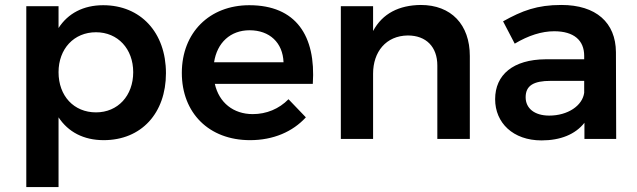

<svg xmlns="http://www.w3.org/2000/svg" viewBox="-20 -560 2569 774"><path d="M396 -539C316 -539 254 -506 216 -447V-535H86V194H216V-87C255 -28 317 5 398 5C550 5 649 -104 649 -265C649 -429 547 -539 396 -539ZM367 -107C278 -107 216 -173 216 -269C216 -363 278 -430 367 -430C455 -430 517 -363 517 -269C517 -174 455 -107 367 -107Z M985 -539C825 -539 713 -429 713 -266C713 -105 822 5 988 5C1082 5 1160 -29 1213 -87L1143 -160C1105 -121 1054 -100 999 -100C921 -100 863 -146 846 -222H1241C1254 -416 1173 -539 985 -539ZM1123 -309H843C855 -388 909 -438 986 -438C1067 -438 1120 -388 1123 -309Z M1676 -540C1589 -539 1522 -506 1484 -435V-535H1354V0H1484V-263C1484 -351 1536 -416 1624 -417C1698 -417 1743 -371 1743 -296V0H1874V-334C1874 -461 1799 -540 1676 -540Z M2336 0H2464L2463 -350C2462 -469 2383 -540 2243 -540C2145 -540 2085 -517 2008 -474L2055 -384C2110 -417 2164 -434 2214 -434C2294 -434 2335 -397 2335 -335V-321H2179C2049 -320 1976 -259 1976 -160C1976 -65 2048 6 2163 6C2239 6 2299 -18 2336 -65ZM2194 -94C2135 -94 2099 -123 2099 -168C2099 -215 2131 -234 2200 -234H2335V-186C2328 -134 2269 -94 2194 -94Z"/></svg>

Font: Montserrat_SPRD_medium Medium
Style: Regular
Weight: 400
Designer: Julieta Ulanovsky edited by Nelly Hempel
Foundry: Julieta Ulanovsky
Version: Version 4.000;PS 004.000;hotconv 1.0.88;makeotf.lib2.5.64775